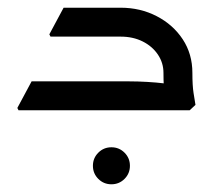

<svg xmlns="http://www.w3.org/2000/svg" viewBox="-20 -286 582 498"><path d="M404 -97Q404 -123 389.5 -144.5Q375 -166 350 -178.5Q325 -191 293 -191H143V-202L151 -266H293Q344 -266 386.5 -244Q429 -222 454 -184Q479 -146 479 -97ZM28 0 25 -6 62 -75H180V0ZM62 0V-75H313Q338 -75 362.5 -73.5Q387 -72 403 -70Q419 -68 419 -68V0ZM111 -191 108 -197 145 -266H263V-191ZM413 0Q411 -13 407.5 -36Q404 -59 404 -97H479Q479 -64 482 -45Q485 -26 487 -14L472 0ZM269 192Q249 192 235 178Q221 164 221 144Q221 124 235 110Q249 96 269 96Q289 96 303 110Q317 124 317 144Q317 164 303 178Q289 192 269 192Z"/></svg>

Font: Fustat
Style: Regular
Weight: 400
Designer: Mohamed Gaber, Khaled Hosny, Laura Garcia Mut
Foundry: Kief Type Foundry, Alif Type Foundry, Hard Type Foundry
Version: Version 1.007